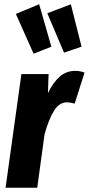

<svg xmlns="http://www.w3.org/2000/svg" viewBox="-20 -877 415 897"><path d="M375 -538 329 -393Q307 -399 293 -399Q257 -399 232.5 -360Q208 -321 188 -249L154 0H6L80 -531H207L204 -442Q228 -492 259 -519Q290 -546 332 -546Q353 -546 375 -538ZM163 -857 220 -659 137 -626 54 -812ZM311 -857 361 -659 279 -631 201 -815Z"/></svg>

Font: Fira Sans Extra Condensed
Style: Bold Italic
Weight: 700
Width: 3
Italic angle: -8°
Designer: Carrois Corporate & Edenspiekermann AG
Foundry: Carrois Corporate GbR & Edenspiekermann AG
Version: Version 4.203